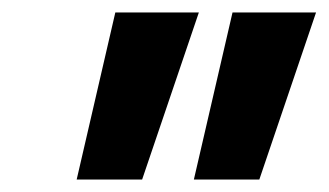

<svg xmlns="http://www.w3.org/2000/svg" viewBox="-20 -724 527 308"><path d="M487 -704 396 -436H291L353 -704ZM299 -704 208 -436H103L165 -704Z"/></svg>

Font: Prodigy Sans SemiBold
Style: Italic
Weight: 600
Italic angle: -13°
Designer: Wei Huang
Foundry: Wei Huang
Version: Version 1.003; ttfautohint (v1.8.3)